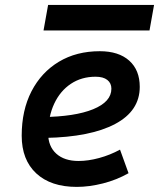

<svg xmlns="http://www.w3.org/2000/svg" viewBox="-20 -730 630 760"><path d="M291 -92.8Q329.1 -92.8 372.3 -104.5Q415.5 -116.2 455.1 -137.7L488.8 -44.4Q441.4 -17.6 387.2 -3.9Q333 9.8 283.7 9.8Q181.2 9.8 123.5 -43.7Q65.9 -97.2 65.9 -192.9Q65.9 -293.5 104.7 -368.7Q143.6 -443.8 213.1 -485.6Q282.7 -527.3 375 -527.3Q449.7 -527.3 491.5 -490Q533.2 -452.6 533.2 -386.2Q533.2 -291 435.8 -239.3Q338.4 -187.5 159.7 -184.1L146.5 -266.6Q276.4 -268.1 348.6 -297.6Q420.9 -327.1 420.9 -378.9Q420.9 -400.9 404.8 -413.6Q388.7 -426.3 358.4 -426.3Q302.7 -426.3 260.5 -398.2Q218.3 -370.1 194.6 -319.6Q170.9 -269 170.4 -201.7Q170.9 -150.4 202.9 -121.6Q234.9 -92.8 291 -92.8ZM152.3 -609.4 170.4 -710.4H589.8L571.8 -609.4Z"/></svg>

Font: Cascadia Mono Medium
Style: Italic
Weight: 500
Italic angle: -10°
Monospace: yes
Designer: Aaron Bell
Foundry: Saja Typeworks
Version: Version 2407.024